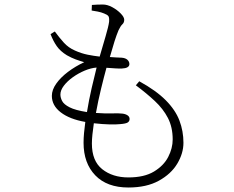

<svg xmlns="http://www.w3.org/2000/svg" viewBox="-20 -794 1040 855"><path d="M249 -373Q249 -358.9 256.8 -344Q264.6 -329.1 289.8 -316.2Q314.9 -303.2 367.2 -294.9Q376 -349.1 388.2 -401.9Q400.4 -454.6 410.2 -493.2Q384.8 -491.2 356.9 -479.5Q329.1 -467.8 304.4 -450.2Q279.8 -432.6 264.4 -412.4Q249 -392.1 249 -373ZM585 -414.1 600.1 -432.1Q674.8 -391.1 718 -347.7Q761.2 -304.2 779.1 -257.1Q796.9 -210 796.9 -158.2Q796.9 -111.3 769.5 -65.4Q742.2 -19.5 687.5 10.7Q632.8 41 551.8 41Q456.5 41 404.3 -13.2Q352.1 -67.4 352.1 -158.2Q352.1 -178.2 354.2 -201.9Q356.4 -225.6 359.9 -251Q290 -263.2 250.5 -293.7Q210.9 -324.2 210.9 -367.2Q210.9 -394 230.5 -421.6Q250 -449.2 282.7 -473.9Q315.4 -498.5 355 -517.1Q335 -522.9 316.9 -529.5Q298.8 -536.1 277.8 -547.9Q248.5 -565.9 232.7 -588.6Q216.8 -611.3 205.1 -642.1L224.1 -653.8Q244.1 -626.5 264.4 -604Q284.7 -581.5 314 -568.8Q341.8 -556.2 369.9 -550.5Q397.9 -544.9 423.8 -542Q437.5 -589.4 450.2 -632.3Q462.9 -675.3 465.8 -696.8Q467.3 -715.8 462.6 -722.2Q458 -728.5 443.8 -733.9Q431.2 -739.3 415.5 -742.4Q399.9 -745.6 388.2 -747.1L389.2 -772Q400.9 -772.9 413.3 -773.4Q425.8 -773.9 438 -773.9Q458 -773.9 480 -762Q502 -750 517.6 -733.9Q533.2 -717.8 533.2 -706.1Q533.2 -693.4 525.1 -686Q517.1 -678.7 507.8 -659.2Q499 -638.2 490 -610.1Q481 -582 469.2 -540Q482.4 -539.1 495.8 -538.3Q509.3 -537.6 522 -537.1Q539.1 -535.6 547.6 -527.6Q556.2 -519.5 556.2 -508.8Q556.2 -490.2 522 -488.8Q513.2 -488.3 493.4 -489.5Q473.6 -490.7 454.1 -492.2Q443.4 -453.6 430.2 -399.4Q417 -345.2 407.2 -291Q448.2 -288.1 479 -289.1Q509.8 -290 524.9 -288.1Q538.6 -286.6 547.9 -280.5Q557.1 -274.4 557.1 -264.2Q557.1 -254.4 549.1 -248.8Q541 -243.2 514.2 -241.2Q497.6 -239.3 467.8 -240Q438 -240.7 397.9 -245.1Q394 -218.8 391.6 -195.6Q389.2 -172.4 389.2 -154.8Q389.2 -77.1 435.3 -40.5Q481.4 -3.9 551.8 -3.9Q622.1 -3.9 665.5 -30Q709 -56.2 729 -95Q749 -133.8 749 -172.9Q749 -227.5 727.8 -268.6Q706.5 -309.6 669.4 -344.2Q632.3 -378.9 585 -414.1Z"/></svg>

Font: Source Han Serif CN ExtraLight
Style: Regular
Weight: 250
Designer: Ryoko NISHIZUKA  (kana & ideographs); Frank Grießhammer (Latin, Greek & Cyrillic); Wenlong ZHANG  (bopomofo); Sandoll Co
Foundry: Adobe Systems Incorporated
Version: Version 1.001;PS 1.001;hotconv 16.6.54;makeotf.lib2.5.65590